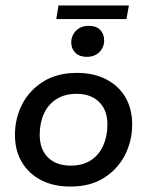

<svg xmlns="http://www.w3.org/2000/svg" viewBox="-20 -676 541 706"><path d="M239 10Q177 10 131.5 -13.5Q86 -37 60.5 -79.5Q35 -122 35 -180Q35 -241 61.5 -292.5Q88 -344 139 -376Q190 -408 263 -408Q324 -408 370 -384.5Q416 -361 441 -318.5Q466 -276 466 -218Q466 -158 439.5 -106Q413 -54 362.5 -22Q312 10 239 10ZM240 -67Q284 -67 314 -86.5Q344 -106 359.5 -140.5Q375 -175 375 -218Q375 -271 344.5 -301Q314 -331 262 -331Q218 -331 187.5 -311.5Q157 -292 141.5 -258Q126 -224 126 -180Q126 -127 156.5 -97Q187 -67 240 -67ZM299 -467Q272 -467 257 -482Q242 -497 242 -520Q242 -545 259.5 -563Q277 -581 307 -581Q334 -581 348.5 -566Q363 -551 363 -527Q363 -502 345.5 -484.5Q328 -467 299 -467ZM187 -606 195 -656H454L445 -606Z"/></svg>

Font: Rokkitt Medium
Style: Italic
Weight: 500
Italic angle: -9°
Designer: Vernon Adams
Foundry: Vernon Adams
Version: Version 3.103